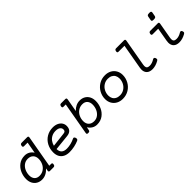

<svg xmlns="http://www.w3.org/2000/svg" viewBox="260 -1867 3079 3079"><g transform="rotate(-45 1799.0 -328.0)"><path d="M574.7 -619.1Q574.7 -611.8 573.7 -607.4L478 -66.4H518.1Q531.7 -66.4 537.8 -61.5Q543.9 -56.6 543.9 -44.9Q543.9 -37.6 543 -33.2Q540 -15.1 531.7 -7.6Q523.4 0 506.8 0H429.2Q415.5 0 409.2 -4.9Q402.8 -9.8 402.8 -21.5Q402.8 -28.8 403.8 -33.2L411.1 -72.3Q334.5 10.7 241.7 10.7Q189.5 10.7 149.2 -12.5Q108.9 -35.6 86.4 -78.4Q64 -121.1 64 -178.7Q64 -246.1 92 -311.3Q120.1 -376.5 177 -419.2Q233.9 -461.9 314.9 -461.9Q362.3 -461.9 399.7 -439.9Q437 -418 460.4 -379.9L494.6 -574.2H415.5Q401.9 -574.2 395.8 -579.1Q389.6 -584 389.6 -595.7Q389.6 -603 390.6 -607.4Q394 -625.5 402.3 -633.1Q410.6 -640.6 427.2 -640.6H548.8Q562.5 -640.6 568.6 -635.7Q574.7 -630.9 574.7 -619.1ZM140.6 -183.1Q140.6 -127.4 170.2 -94.5Q199.7 -61.5 254.4 -61.5Q310.1 -61.5 351.3 -90.3Q392.6 -119.1 414.6 -165.8Q436.5 -212.4 436.5 -264.2Q436.5 -323.2 402.8 -356.4Q369.1 -389.6 312 -389.6Q259.8 -389.6 220.7 -359.9Q181.6 -330.1 161.1 -282.5Q140.6 -234.9 140.6 -183.1Z M1018.1 -200.7 750 -172.9Q752 -60.1 872.1 -60.1Q918.9 -60.1 967.3 -72.5Q1015.6 -85 1055.2 -105Q1063 -108.4 1067.4 -108.4Q1085.9 -108.4 1094.7 -81.1Q1097.7 -70.8 1097.7 -63.5Q1097.7 -52.2 1092 -44.9Q1086.4 -37.6 1074.7 -32.2Q1031.2 -13.2 975.3 -1.2Q919.4 10.7 864.7 10.7Q804.2 10.7 761.2 -11.5Q718.3 -33.7 696 -75Q673.8 -116.2 673.8 -172.9Q673.8 -252.9 709 -319.1Q744.1 -385.3 807.9 -423.6Q871.6 -461.9 952.6 -461.9Q1005.9 -461.9 1045.7 -443.4Q1085.4 -424.8 1106.9 -392.6Q1128.4 -360.4 1128.4 -319.8Q1128.4 -212.4 1018.1 -200.7ZM1002.9 -268.6Q1029.8 -271.5 1040.5 -283.2Q1051.3 -294.9 1051.3 -317.4Q1051.3 -349.6 1023.9 -370.4Q996.6 -391.1 945.3 -391.1Q896 -391.1 857.4 -371.8Q818.8 -352.5 793.5 -318.6Q768.1 -284.7 757.3 -240.2Z M1439.9 -619.1Q1439.9 -611.8 1439 -607.4L1399.9 -386.2Q1473.1 -461.9 1563 -461.9Q1615.2 -461.9 1655.5 -438.7Q1695.8 -415.5 1718.3 -372.8Q1740.7 -330.1 1740.7 -272.5Q1740.7 -205.1 1712.6 -139.9Q1684.6 -74.7 1627.7 -32Q1570.8 10.7 1489.7 10.7Q1441.4 10.7 1403.1 -12.9Q1364.7 -36.6 1340.8 -77.1L1331.5 -26.9Q1328.6 -9.3 1320.3 -2.2Q1312 4.9 1292 4.9Q1275.4 4.9 1268.8 0Q1262.2 -4.9 1262.2 -15.6Q1262.2 -18.1 1263.2 -26.9L1359.9 -574.2H1310.1Q1296.4 -574.2 1290.3 -579.1Q1284.2 -584 1284.2 -595.7Q1284.2 -603 1285.2 -607.4Q1288.6 -625.5 1296.9 -633.1Q1305.2 -640.6 1321.8 -640.6H1414.1Q1427.7 -640.6 1433.8 -635.7Q1439.9 -630.9 1439.9 -619.1ZM1368.2 -187Q1368.2 -127.9 1401.9 -94.7Q1435.5 -61.5 1492.7 -61.5Q1544.9 -61.5 1584 -91.3Q1623 -121.1 1643.6 -168.7Q1664.1 -216.3 1664.1 -268.1Q1664.1 -323.7 1634.5 -356.7Q1605 -389.6 1550.3 -389.6Q1494.6 -389.6 1453.4 -360.8Q1412.1 -332 1390.1 -285.4Q1368.2 -238.8 1368.2 -187Z M2341.8 -262.7Q2341.8 -190.9 2307.6 -127.9Q2273.4 -64.9 2211.9 -27.1Q2150.4 10.7 2072.3 10.7Q2011.7 10.7 1964.8 -14.9Q1918 -40.5 1892.1 -85.9Q1866.2 -131.3 1866.2 -188.5Q1866.2 -260.3 1900.4 -323.2Q1934.6 -386.2 1996.1 -424.1Q2057.6 -461.9 2135.7 -461.9Q2196.3 -461.9 2243.2 -436.3Q2290 -410.6 2315.9 -365.2Q2341.8 -319.8 2341.8 -262.7ZM1942.9 -192.4Q1942.9 -153.3 1959 -123.8Q1975.1 -94.2 2006.1 -77.9Q2037.1 -61.5 2080.1 -61.5Q2132.8 -61.5 2175.3 -88.9Q2217.8 -116.2 2241.5 -161.6Q2265.1 -207 2265.1 -258.8Q2265.1 -297.9 2249 -327.4Q2232.9 -356.9 2201.9 -373.3Q2170.9 -389.6 2127.9 -389.6Q2075.2 -389.6 2032.7 -362.3Q1990.2 -335 1966.6 -289.6Q1942.9 -244.1 1942.9 -192.4Z M2771.5 -619.1Q2771.5 -611.8 2770.5 -607.4L2689.9 -151.4Q2686.5 -129.9 2686.5 -118.7Q2686.5 -88.4 2702.4 -74.5Q2718.3 -60.5 2752 -60.5Q2779.8 -60.5 2807.4 -69.6Q2835 -78.6 2865.2 -97.7Q2872.6 -102.1 2879.9 -102.1Q2887.7 -102.1 2894.5 -96.2Q2901.4 -90.3 2905.8 -78.6Q2909.7 -68.8 2909.7 -59.1Q2909.7 -42 2891.1 -31.7Q2816.4 10.7 2744.6 10.7Q2681.6 10.7 2647.5 -21.7Q2613.3 -54.2 2613.3 -111.8Q2613.3 -131.3 2616.7 -149.9L2691.4 -574.2H2558.1Q2544.4 -574.2 2538.3 -579.1Q2532.2 -584 2532.2 -595.7Q2532.2 -603 2533.2 -607.4Q2536.6 -625.5 2544.9 -633.1Q2553.2 -640.6 2569.8 -640.6H2745.6Q2759.3 -640.6 2765.4 -635.7Q2771.5 -630.9 2771.5 -619.1Z M3385.3 -643.1Q3385.3 -640.6 3384.3 -633.8L3373 -570.3Q3370.1 -552.7 3359.1 -545.7Q3348.1 -538.6 3321.3 -538.6Q3297.9 -538.6 3288.6 -543.7Q3279.3 -548.8 3279.3 -561Q3279.3 -563.5 3280.3 -570.3L3291.5 -633.8Q3294.4 -651.4 3305.7 -658.4Q3316.9 -665.5 3343.8 -665.5Q3366.7 -665.5 3376 -660.4Q3385.3 -655.3 3385.3 -643.1ZM3347.2 -429.7Q3347.2 -422.4 3346.2 -418L3299.3 -151.4Q3295.9 -130.9 3295.9 -119.1Q3295.9 -88.4 3311.5 -74.5Q3327.1 -60.5 3361.3 -60.5Q3389.2 -60.5 3416.7 -69.6Q3444.3 -78.6 3474.6 -97.7Q3481.9 -102.1 3489.3 -102.1Q3497.1 -102.1 3503.9 -96.2Q3510.7 -90.3 3515.1 -78.6Q3519 -68.8 3519 -59.1Q3519 -42 3500.5 -31.7Q3425.8 10.7 3354 10.7Q3291 10.7 3256.8 -21.7Q3222.7 -54.2 3222.7 -111.8Q3222.7 -131.3 3226.1 -149.9L3267.1 -384.8H3143.6Q3129.9 -384.8 3123.8 -389.9Q3117.7 -395 3117.7 -406.7Q3117.7 -409.2 3118.7 -418Q3122.1 -436 3130.4 -443.6Q3138.7 -451.2 3155.3 -451.2H3321.3Q3335 -451.2 3341.1 -446.3Q3347.2 -441.4 3347.2 -429.7Z"/></g></svg>

Font: Courier Prime
Style: Italic
Weight: 400
Italic angle: -10°
Designer: Alan Dague-Greene
Foundry: Quote-Unquote Apps
Version: Version 3.018